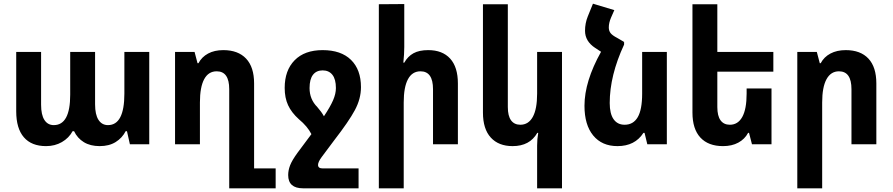

<svg xmlns="http://www.w3.org/2000/svg" viewBox="-20 -783 4844 1042"><path d="M68 -179V-501H203V-215Q203 -160 221 -132Q239 -104 272 -104Q361 -104 361 -269V-501H496V-217Q496 -161 514.5 -132.5Q533 -104 566 -104Q655 -104 655 -275V-501H790V0H685L669 -71H662Q643 -34 607.5 -12Q572 10 521 10Q470 10 435 -11.5Q400 -33 382 -71H374Q354 -34 316 -12Q278 10 230 10Q151 10 109.5 -38Q68 -86 68 -179Z M1224 -299Q1224 -396 1156 -396Q1111 -396 1088 -353Q1065 -310 1065 -227V0H930V-501H1036L1052 -440H1057Q1075 -474 1109.5 -492.5Q1144 -511 1192 -511Q1272 -511 1315.5 -465Q1359 -419 1359 -330V131H1476V239H1224Z M1731 131H1926V239H1625Q1544 239 1544 167Q1544 141 1554.5 114Q1565 87 1594 47L1670 -55Q1649 -97 1602 -136Q1562 -172 1543.5 -212Q1525 -252 1525 -306Q1525 -401 1579 -456Q1633 -511 1731 -511Q1831 -511 1885 -458Q1939 -405 1939 -310Q1939 -247 1906 -185.5Q1873 -124 1794 -22L1726 69Q1706 96 1706 112Q1706 131 1731 131ZM1660 -305Q1660 -244 1702 -202Q1725 -176 1738 -152Q1772 -203 1787.5 -238.5Q1803 -274 1803 -305Q1803 -353 1784 -377Q1765 -401 1731 -401Q1697 -401 1678.5 -377Q1660 -353 1660 -305Z M2174 -528Q2174 -490 2169 -443H2174Q2193 -477 2224 -494Q2255 -511 2304 -511Q2381 -511 2423 -465Q2465 -419 2465 -330V0H2330V-299Q2330 -396 2262 -396Q2217 -396 2194 -353Q2171 -310 2171 -227V239H2036V-760L2174 -761Z M2895 239V7Q2895 -28 2901 -62H2896Q2855 10 2762 10Q2686 10 2643.5 -36.5Q2601 -83 2601 -172V-760H2736V-202Q2736 -154 2753.5 -130Q2771 -106 2804 -106Q2848 -106 2871.5 -148.5Q2895 -191 2895 -275V-501H3030V239Z M3599 -501V0H3493L3478 -62H3472Q3426 10 3331 10Q3247 10 3199.5 -47.5Q3152 -105 3152 -209Q3152 -341 3242 -502L3210 -523Q3155 -559 3155 -616Q3155 -657 3170 -694L3198 -763L3314 -728L3296 -687Q3284 -659 3284 -634Q3284 -616 3293.5 -603.5Q3303 -591 3330 -577L3366 -556L3352 -550L3367 -556V-541Q3289 -373 3289 -224Q3289 -166 3310 -136Q3331 -106 3370 -106Q3417 -106 3441 -147Q3465 -188 3465 -275V-501Z M3873 -394V-202Q3873 -154 3890.5 -130Q3908 -106 3941 -106Q3985 -106 4008.5 -148.5Q4032 -191 4032 -275V-303H4167V0H4061L4045 -62H4040Q4022 -28 3987 -9Q3952 10 3904 10Q3824 10 3781 -36.5Q3738 -83 3738 -172V-760H3873V-501H4177V-394Z M4307 -501H4413L4429 -440H4434Q4452 -474 4487 -492.5Q4522 -511 4570 -511Q4650 -511 4693 -465Q4736 -419 4736 -330V0H4601V-299Q4601 -396 4533 -396Q4489 -396 4465.5 -353Q4442 -310 4442 -227V239H4307Z"/></svg>

Font: Noto Sans Armenian SmBd Narrow
Style: Regular
Weight: 600
Width: 4
Designer: Monotype Design team
Foundry: Monotype Imaging Inc.
Version: Version 1.000